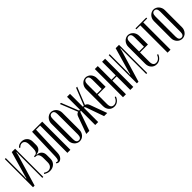

<svg xmlns="http://www.w3.org/2000/svg" viewBox="198 -1440 2385 2385"><g transform="rotate(-45 1391.0 -247.5)"><path d="M217 -495V0H200V-420L202 -449L195 -450L190 -421L64 0H36V-495H53V-167L50 -137H57L63 -166L158 -495Z M329 8Q290 8 250 -18L259 -31Q292 -10 317 -10Q343 -10 363.5 -30Q384 -50 384 -92V-162Q384 -247 330 -247H316V-263H330Q379 -263 379 -344V-405Q379 -447 363.5 -466Q348 -485 324 -485Q310 -485 297.5 -479Q285 -473 273 -459L259 -468Q286 -503 335 -503Q378 -503 406.5 -475Q435 -447 435 -402V-344Q435 -308 416 -286Q397 -264 368 -260L356 -259V-251L368 -250Q399 -247 419.5 -223.5Q440 -200 440 -162V-97Q440 -51 408.5 -21.5Q377 8 329 8Z M457 -18Q467 -11 477 -11Q488 -11 494 -25.5Q500 -40 502 -76L515 -495H693V0H640V-479H568L554 -89Q552 -40 530 -16Q508 8 484 8Q467 8 450 -4Z M852 -503Q872 -503 889.5 -494.5Q907 -486 920 -471.5Q933 -457 940.5 -438Q948 -419 948 -397V-96Q948 -75 940.5 -56Q933 -37 920 -22.5Q907 -8 889.5 0Q872 8 852 8Q832 8 814.5 0Q797 -8 783.5 -22.5Q770 -37 762.5 -56Q755 -75 755 -96V-397Q755 -419 762.5 -438Q770 -457 783.5 -471.5Q797 -486 814.5 -494.5Q832 -503 852 -503ZM852 -487Q809 -487 809 -424V-70Q809 -9 852 -9Q894 -9 894 -70V-424Q894 -487 852 -487Z M1204 -229Q1199 -244 1194 -248Q1189 -252 1182 -252H1181V0H1129V-252H1128Q1121 -252 1116 -248Q1111 -244 1106 -229L1026 0H972L1052 -221Q1059 -242 1070 -252.5Q1081 -263 1095 -266L1003 -495H1023L1114 -268H1129V-495H1181V-268H1197L1288 -495H1307L1215 -266Q1229 -263 1240.5 -252.5Q1252 -242 1259 -221L1340 0H1285Z M1363 -395Q1363 -417 1370.5 -436.5Q1378 -456 1391.5 -471Q1405 -486 1422.5 -494.5Q1440 -503 1460 -503Q1480 -503 1497.5 -494.5Q1515 -486 1528 -471.5Q1541 -457 1548.5 -437.5Q1556 -418 1556 -396V-244H1417V-80Q1417 -10 1469 -10Q1494 -10 1515 -27.5Q1536 -45 1547 -75L1561 -68Q1547 -32 1521 -12Q1495 8 1461 8Q1418 8 1390.5 -22Q1363 -52 1363 -100ZM1502 -260V-425Q1502 -487 1460 -487Q1417 -487 1417 -425V-260Z M1669 -495V-255H1745V-495H1798V0H1745V-239H1669V0H1617V-495Z M2042 -495V0H2025V-420L2027 -449L2020 -450L2015 -421L1889 0H1861V-495H1878V-167L1875 -137H1882L1888 -166L1983 -495Z M2106 -395Q2106 -417 2113.5 -436.5Q2121 -456 2134.5 -471Q2148 -486 2165.5 -494.5Q2183 -503 2203 -503Q2223 -503 2240.5 -494.5Q2258 -486 2271 -471.5Q2284 -457 2291.5 -437.5Q2299 -418 2299 -396V-244H2160V-80Q2160 -10 2212 -10Q2237 -10 2258 -27.5Q2279 -45 2290 -75L2304 -68Q2290 -32 2264 -12Q2238 8 2204 8Q2161 8 2133.5 -22Q2106 -52 2106 -100ZM2245 -260V-425Q2245 -487 2203 -487Q2160 -487 2160 -425V-260Z M2521 -479H2452V0H2400V-479H2331V-495H2521Z M2654 -503Q2674 -503 2691.5 -494.5Q2709 -486 2722 -471.5Q2735 -457 2742.5 -438Q2750 -419 2750 -397V-96Q2750 -75 2742.5 -56Q2735 -37 2722 -22.5Q2709 -8 2691.5 0Q2674 8 2654 8Q2634 8 2616.5 0Q2599 -8 2585.5 -22.5Q2572 -37 2564.5 -56Q2557 -75 2557 -96V-397Q2557 -419 2564.5 -438Q2572 -457 2585.5 -471.5Q2599 -486 2616.5 -494.5Q2634 -503 2654 -503ZM2654 -487Q2611 -487 2611 -424V-70Q2611 -9 2654 -9Q2696 -9 2696 -70V-424Q2696 -487 2654 -487Z"/></g></svg>

Font: Moniqa Cond Heading
Style: Regular
Weight: 400
Width: 3
Designer: Rajesh Rajput
Foundry: Rajesh Rajput
Version: Version 1.000